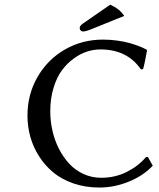

<svg xmlns="http://www.w3.org/2000/svg" viewBox="-20 -837 717 867"><path d="M639.2 -127.9H647.9L669.9 -88.9Q627.9 -43.9 562.5 -17.1Q497.1 9.8 428.2 9.8Q365.7 9.8 312.3 -8.5Q258.8 -26.9 220.9 -58.1Q183.1 -89.4 156.5 -131.1Q129.9 -172.9 116.9 -219.5Q104 -266.1 104 -314.9Q104 -411.1 149.9 -490.2Q195.8 -569.3 273.7 -613.8Q351.6 -658.2 444.8 -658.2Q478 -658.2 510.7 -653.6Q543.5 -648.9 566.2 -642.3Q588.9 -635.7 606.7 -628.9Q624.5 -622.1 633.3 -617.2L642.1 -612.8L644 -609.9Q633.8 -550.8 626 -524.9L616.2 -523.9Q554.2 -613.8 433.1 -613.8Q404.3 -613.8 374.3 -604.5Q344.2 -595.2 314 -573.5Q283.7 -551.8 260.3 -520.5Q236.8 -489.3 221.9 -440.9Q207 -392.6 207 -334Q207 -290 216.8 -246.8Q226.6 -203.6 246.1 -165.3Q265.6 -127 292.7 -97.7Q319.8 -68.4 357.2 -51.3Q394.5 -34.2 437 -34.2Q500 -34.2 553 -61Q606 -87.9 639.2 -127.9ZM479 -816.9 478 -815.9Q521.5 -795.9 541 -765.1L397 -707Q367.7 -694.8 355 -694.8Q348.6 -694.8 344.2 -699.5Q339.8 -704.1 339.8 -710Q339.8 -720.7 355 -731Z"/></svg>

Font: Linear Smooth
Style: Regular
Weight: 400
Designer: Philipp H. Poll, Flanker
Foundry: Philipp H. Poll, reworked by Flanker
Version: Version 1.061 | FøM Fix